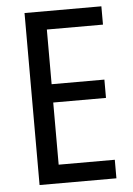

<svg xmlns="http://www.w3.org/2000/svg" viewBox="-52 -754 552 794"><g transform="rotate(-5 224.0 -357.0)"><path d="M399 0H80V-714H399V-638H166V-411H385V-335H166V-77H399Z"/></g></svg>

Font: Noto Sans Thai Condensed
Style: Regular
Weight: 400
Width: 3
Designer: Monotype Design Team
Foundry: Monotype Imaging Inc.
Version: Version 2.002